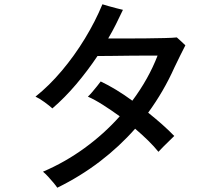

<svg xmlns="http://www.w3.org/2000/svg" viewBox="-20 -825 1040 898"><path d="M248 53Q242 44 230 29.5Q218 15 205 1Q192 -13 181 -22Q284 -66 375.5 -132.5Q467 -199 540 -281Q500 -310 461.5 -334.5Q423 -359 391 -373Q398 -379 410 -393Q422 -407 434 -422Q446 -437 451 -444Q485 -428 523 -405Q561 -382 599 -354Q675 -456 717 -565Q698 -565 663 -565Q628 -565 585.5 -564.5Q543 -564 503.5 -563.5Q464 -563 436 -563Q389 -493 336 -430.5Q283 -368 225 -318Q212 -330 188 -347.5Q164 -365 146 -373Q210 -424 269 -494Q328 -564 377 -644.5Q426 -725 459 -805Q468 -802 487.5 -796.5Q507 -791 526.5 -786Q546 -781 555 -779Q539 -745 522 -711Q505 -677 486 -645Q518 -645 565 -645Q612 -645 661 -645.5Q710 -646 749.5 -647Q789 -648 807 -650Q815 -643 827.5 -631.5Q840 -620 847 -613Q839 -597 823 -565.5Q807 -534 796 -510Q746 -398 673 -298Q708 -270 739 -242.5Q770 -215 795 -189Q789 -183 773.5 -168Q758 -153 743 -138Q728 -123 721 -115Q701 -140 673 -167.5Q645 -195 612 -223Q539 -140 447.5 -70Q356 0 248 53Z"/></svg>

Font: Zen Kaku Gothic Antique Medium
Style: Regular
Weight: 500
Designer: Yoshimichi Ohira
Foundry: Positype
Version: Version 1.002